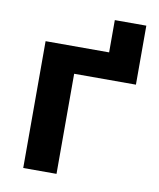

<svg xmlns="http://www.w3.org/2000/svg" viewBox="-74 -690 621 750"><g transform="rotate(10 236.0 -315.5)"><path d="M69 0V-503H357L321 -468V-631H446V-397H107L201 -479V0Z"/></g></svg>

Font: Wix Madefor Display
Style: Bold
Weight: 700
Designer: Dalton Maag Ltd
Foundry: Dalton Maag Ltd
Version: Version 3.100